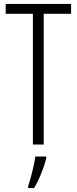

<svg xmlns="http://www.w3.org/2000/svg" viewBox="-20 -734 390 975"><path d="M202 0V-664H341V-714H9V-664H147V0ZM215 61H159C155 101 135 175 123 211V221H153C179 179 202 119 215 71Z"/></svg>

Font: Noto Sans Display Condensed Light
Style: Regular
Weight: 300
Width: 3
Designer: Monotype Design Team
Foundry: Monotype Imaging Inc.
Version: Version 1.900